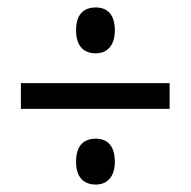

<svg xmlns="http://www.w3.org/2000/svg" viewBox="-20 -610 513 515"><path d="M237 -467C266 -467 288 -486 288 -529C288 -571 268 -590 237 -590C204 -590 184 -571 184 -529C184 -487 204 -467 237 -467ZM36 -318H435V-387H36ZM237 -115C266 -115 288 -134 288 -176C288 -219 268 -238 237 -238C204 -238 184 -219 184 -176C184 -135 204 -115 237 -115Z"/></svg>

Font: Noto Sans Gujarati UI Condensed
Style: Regular
Weight: 400
Width: 3
Designer: Jelle Bosma - Monotype Design Team, Universal Thirst
Foundry: Monotype Imaging Inc.
Version: Version 2.106